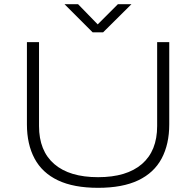

<svg xmlns="http://www.w3.org/2000/svg" viewBox="-20 -888 940 920"><path d="M450 12Q333 12 257.5 -24Q182 -60 145.5 -128.5Q109 -197 109 -292V-686H167V-284Q167 -165 240 -102Q313 -39 450 -39Q587 -39 660 -102Q733 -165 733 -284V-686H791V-292Q791 -197 754.5 -128.5Q718 -60 642.5 -24Q567 12 450 12ZM289 -868H354L460 -759H436L545 -868H610L474 -733H424Z"/></svg>

Font: Archivo Expanded Thin
Style: Regular
Weight: 250
Width: 7
Designer: Hector Gatti
Foundry: Omnibus-Type
Version: Version 2.001